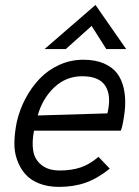

<svg xmlns="http://www.w3.org/2000/svg" viewBox="-20 -729 547 755"><path d="M155.3 -536.1 355.5 -709.5 476.1 -536.1H397.9L340.3 -627L238.8 -536.1ZM211.9 5.9Q168 5.9 133.8 -7.6Q99.6 -21 79.1 -44.7Q58.6 -68.4 47.1 -100.6Q35.6 -132.8 36.6 -170.2Q37.6 -207.5 45.9 -249Q57.1 -297.9 80.1 -341.3Q103 -384.8 135.7 -419.2Q168.5 -453.6 213.1 -473.9Q257.8 -494.1 307.6 -494.1Q355 -494.1 388.7 -479.5Q422.4 -464.8 440.7 -440.4Q459 -416 466.6 -381.6Q474.1 -347.2 471.9 -310.1Q469.7 -272.9 460 -230L455.1 -215.3H113.8Q105 -170.9 110.6 -136.2Q116.2 -101.6 143.3 -80.1Q170.4 -58.6 214.4 -58.6Q261.7 -58.6 297.6 -70.8Q333.5 -83 367.2 -112.3L411.6 -65.9Q363.3 -26.9 316.4 -10.5Q269.5 5.9 211.9 5.9ZM128.4 -274.9 402.3 -283.2Q418.9 -351.6 394.8 -390.4Q370.6 -429.2 303.7 -429.2Q239.3 -429.2 192.9 -385Q146.5 -340.8 128.4 -274.9Z"/></svg>

Font: HK Grotesk Italic
Style: Regular
Weight: 400
Italic angle: -13°
Designer: Alfredo Marco Pradil and Stefan Peev
Foundry: Hanken Design Co.
Version: Version 1.000;PS 001.000;hotconv 1.0.88;makeotf.lib2.5.64775